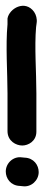

<svg xmlns="http://www.w3.org/2000/svg" viewBox="-20 -658 156 665"><path d="M0 -64C0 -40 17 -15 49 -14L59 -13C88 -9 114 -33 114 -62C114 -86 97 -111 65 -112L55 -113C26 -117 0 -93 0 -64ZM6 -204C6 -169 36 -154 57 -154C78 -154 106 -169 106 -202V-334C106 -408 99 -496 105 -564L107 -579C109 -592 105 -607 98 -617C67 -660 12 -629 6 -594V-574C-1 -499 6 -407 6 -334Z"/></svg>

Font: Stray Cat
Style: ExBlkExt
Weight: 1000
Version: Version 1.0